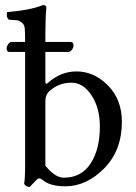

<svg xmlns="http://www.w3.org/2000/svg" viewBox="-20 -718 533 750"><path d="M173.8 -362.8Q156.7 -347.7 157.2 -320.8V-70.8Q195.3 -23.9 229 -23.9Q297.9 -23.9 334 -79.3Q370.1 -134.8 370.1 -224.1Q370.1 -295.9 337.6 -345.5Q305.2 -395 258.8 -395Q210 -395 173.8 -362.8ZM167 -394Q216.8 -439 278.8 -439Q347.7 -439 401.9 -384Q456.1 -329.1 456.1 -242.2Q456.1 -130.4 387 -60.3Q317.9 9.8 234.9 9.8Q176.3 9.8 147 -14.6Q138.7 -21.5 133.1 -21.2Q127.4 -21 119.6 -12.2Q112.3 -3.9 96.2 12.2Q81.1 12.2 74.2 0Q78.1 -19 78.1 -70.8V-515.1H17.1Q5.9 -515.1 5.9 -528.8Q5.9 -536.6 12 -545.4Q18.1 -554.2 24.9 -554.2H78.1V-559.1Q78.1 -591.3 76.7 -607.2Q75.2 -623 64.2 -630.6Q53.2 -638.2 47.1 -638.7Q41 -639.2 14.2 -641.1Q2.9 -652.3 7.8 -670.9Q96.7 -677.7 147.9 -698.2Q161.1 -698.2 161.1 -688Q157.2 -647.9 157.2 -583V-554.2H254.9Q267.1 -554.2 267.1 -541Q267.1 -532.2 261 -523.7Q254.9 -515.1 246.1 -515.1H157.2V-398.9Q157.2 -385.3 167 -394Z"/></svg>

Font: Linux Libertine
Style: Regular
Weight: 400
Designer: Philipp H. Poll
Foundry: Philipp H. Poll
Version: Version 5.3.0 ; ttfautohint (v0.9)